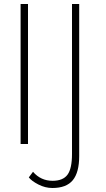

<svg xmlns="http://www.w3.org/2000/svg" viewBox="-20 -720 530 960"><path d="M83 -700H120V0H83ZM145 139Q184 184 243 184Q295 184 317.5 153.5Q340 123 340 50V-700H376V60Q376 142 344 181Q312 220 242 220Q206 220 172 202.5Q138 185 124 167Z"/></svg>

Font: Renner
Style: Thin
Weight: 200
Version: Version 003.000 ; ttfautohint (v0.97) -l 8 -r 50 -G 200 -x 1